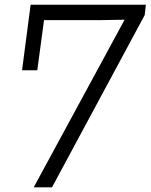

<svg xmlns="http://www.w3.org/2000/svg" viewBox="-20 -800 643 820"><path d="M74.2 -500 110.8 -779.8H603L598.1 -735.8L202.1 0H124L512.2 -715.8L399.9 -713.9H168L139.2 -500Z"/></svg>

Font: Cooper Hewitt
Style: Book Italic
Weight: 706
Designer: Village Type and Design LLC
Foundry: Cooper Hewitt Smithsonian Design Museum
Version: 1.000